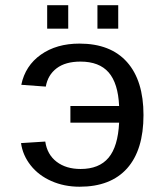

<svg xmlns="http://www.w3.org/2000/svg" viewBox="-20 -705 640 735"><path d="M529.3 -264.6Q529.3 -130.9 466.6 -60.5Q403.8 9.8 284.7 9.8Q225.6 9.8 176.5 -12Q127.4 -33.7 97.2 -72.3Q66.9 -110.8 60.5 -157.2L153.3 -163.1Q160.6 -113.3 196.8 -85.7Q232.9 -58.1 288.6 -58.1Q359.4 -58.1 395.5 -101.1Q431.6 -144 436 -235.4H249.5V-299.3H436Q432.1 -386.2 396 -427.7Q359.9 -469.2 288.1 -469.2Q230.5 -469.2 196.8 -443.6Q163.1 -418 155.3 -373.5L61.5 -380.4Q76.7 -453.6 136.5 -495.8Q196.3 -538.1 284.2 -538.1Q403.3 -538.1 466.3 -467.3Q529.3 -396.5 529.3 -264.6ZM353 -595.2V-685.1H432.6V-595.2ZM160.6 -595.2V-685.1H241.2V-595.2Z"/></svg>

Font: Liberation Mono
Style: Regular
Weight: 400
Monospace: yes
Designer: Steve Matteson
Foundry: Ascender Corporation
Version: Version 2.1.5